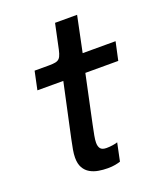

<svg xmlns="http://www.w3.org/2000/svg" viewBox="-134 -792 745 888"><g transform="rotate(-20 239.0 -348.0)"><path d="M243.5 9Q220.5 9 198.2 5.2Q176 1.5 157.5 -9Q139 -19.5 128 -38.8Q117 -58 117 -88.5Q117 -105.5 120.8 -127.2Q124.5 -149 130.5 -176.5L187.5 -441H60L79 -531H149.5Q170 -531 182 -533.5Q194 -536 201 -543.2Q208 -550.5 212.8 -566Q217.5 -581.5 222.5 -607.5L243.5 -706.5H352L315.5 -531H477.5L458 -441H296L246 -205.5Q239.5 -175 235.8 -154.5Q232 -134 232 -120.5Q232 -101.5 240.2 -91.2Q248.5 -81 270 -81Q285 -81 301.2 -83.5Q317.5 -86 324.5 -89L306 -0.5Q296 3 280.2 6Q264.5 9 243.5 9Z"/></g></svg>

Font: Epilogue Medium
Style: Italic
Weight: 500
Italic angle: -12°
Designer: Tyler Finck
Foundry: Etcetera Type Co
Version: Version 2.112